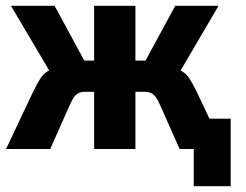

<svg xmlns="http://www.w3.org/2000/svg" viewBox="-20 -516 853 665"><path d="M651 129V0H618V-105H779V129ZM1 0 96 -201Q109 -227 119.5 -243.5Q130 -260 145.5 -269.5Q161 -279 189 -284L168 -242L18 -496H169L272 -306H306V-496H449V-306H484L587 -496H737L588 -242L567 -284Q594 -279 610 -269.5Q626 -260 636.5 -243.5Q647 -227 660 -201L755 0H602L535 -151Q527 -169 520 -179Q513 -189 503.5 -193.5Q494 -198 480 -198H449V0H306V-198H275Q261 -198 252 -193.5Q243 -189 236 -179Q229 -169 221 -151L154 0Z"/></svg>

Font: Nunito Sans 10pt Condensed ExtraBold
Style: Regular
Weight: 800
Width: 3
Designer: Vernon Adams
Foundry: Vernon Adams
Version: Version 3.101;gftools[0.9.27]